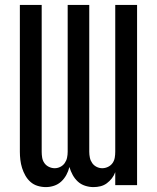

<svg xmlns="http://www.w3.org/2000/svg" viewBox="-20 -755 640 783"><path d="M167 8Q150 8 133.5 3Q117 -2 104.5 -13Q92 -24 83.5 -39Q75 -54 70 -70Q65 -86 63 -103Q61 -120 61 -136V-735H150V-136Q150 -124 152 -112Q154 -100 161 -90Q168 -80 179.5 -74.5Q191 -69 203 -69Q215 -69 226 -74.5Q237 -80 244 -90Q251 -100 253.5 -112Q256 -124 256 -136V-735H344V-136Q344 -124 346.5 -112Q349 -100 356 -90Q363 -80 374 -74.5Q385 -69 397 -69Q409 -69 420.5 -74.5Q432 -80 439 -90Q446 -100 448 -112Q450 -124 450 -136V-735H539V0H450V-53Q445 -39 436 -27.5Q427 -16 415.5 -7.5Q404 1 390 4.5Q376 8 361 8Q344 8 327 2.5Q310 -3 297.5 -14.5Q285 -26 276.5 -41.5Q268 -57 263 -74Q259 -57 250.5 -41.5Q242 -26 229.5 -14.5Q217 -3 200.5 2.5Q184 8 167 8Z"/></svg>

Font: Iosevka Medium Extended
Style: Regular
Weight: 500
Width: 7
Monospace: yes
Designer: Belleve Invis
Foundry: Belleve Invis
Version: Version 32.5.0; ttfautohint (v1.8.4)